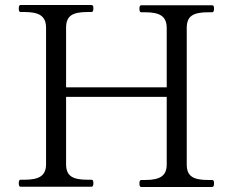

<svg xmlns="http://www.w3.org/2000/svg" viewBox="-20 -747 929 767"><path d="M812 -28C753 -28 726 -42 726 -90V-635C726 -682 750 -698 812 -698H827C833 -698 835 -703 835 -712C835 -721 834 -726 827 -726H544C539 -726 537 -721 537 -712C537 -703 539 -698 544 -698H560C617 -698 646 -683 646 -635V-398H244V-636C244 -683 268 -699 330 -699H345C351 -699 353 -704 353 -713C353 -722 352 -727 345 -727H62C57 -727 55 -722 55 -713C55 -704 57 -699 62 -699H78C135 -699 164 -684 164 -636V-91C164 -46 138 -29 78 -29H62C57 -29 55 -24 55 -15C55 -6 57 -1 62 -1H345C351 -1 353 -6 353 -15C353 -24 352 -29 345 -29H330C271 -29 244 -43 244 -91V-360H646V-90C646 -45 620 -28 560 -28H544C539 -28 537 -23 537 -14C537 -5 539 0 544 0H827C833 0 835 -5 835 -14C835 -23 834 -28 827 -28Z"/></svg>

Font: Shippori Mincho OTF
Style: Regular
Weight: 400
Designer: FONTDASU
Foundry: FONTDASU / Google Inc. / but / Adobe
Version: Version 3.300;hotconv 1.0.109;makeotfexe 2.5.65596